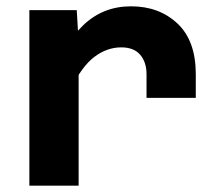

<svg xmlns="http://www.w3.org/2000/svg" viewBox="-20 -588 690 608"><path d="M444 -278V-353Q444 -391 424 -414.5Q404 -438 364 -438Q319 -438 279 -408Q239 -378 203 -304L187 -435Q213 -479 244 -508.5Q275 -538 312.5 -553Q350 -568 395 -568Q484 -568 542 -513.5Q600 -459 600 -353V-278ZM73 0V-556H223L229 -456V0Z"/></svg>

Font: Azeret Mono Thin
Style: Regular
Weight: 100
Designer: Martin Vácha
Foundry: Displaay
Version: Version 1.002